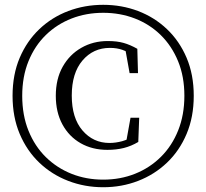

<svg xmlns="http://www.w3.org/2000/svg" viewBox="-20 -765 861 801"><path d="M410.6 16.1Q333.4 16.1 264.8 -10.3Q196.3 -36.6 144.2 -86.2Q92.1 -135.8 62.2 -206.4Q32.4 -276.9 32.4 -365.3Q32.4 -453.7 62.2 -523.9Q92.1 -594 144.2 -643.5Q196.3 -693 264.8 -719Q333.4 -744.9 410.6 -744.9Q487.8 -744.9 556.1 -719Q624.4 -693 676.5 -643.5Q728.7 -594 758.5 -523.9Q788.3 -453.7 788.3 -365.3Q788.3 -276.9 758.5 -206.4Q728.7 -135.8 676.5 -86.2Q624.4 -36.6 556.1 -10.3Q487.8 16.1 410.6 16.1ZM410.6 -15.6Q482.2 -15.6 543.7 -40.2Q605.2 -64.8 651.4 -110.7Q697.6 -156.5 723.4 -221.2Q749.2 -285.9 749.2 -365.3Q749.2 -445.5 723 -509.4Q696.8 -573.4 650.6 -618.7Q604.4 -664 542.9 -687.8Q481.4 -711.6 410.6 -711.6Q339.8 -711.6 278.7 -687.8Q217.6 -664 171.4 -619.1Q125.2 -574.2 98.9 -509.8Q72.7 -445.5 72.7 -365.3Q72.7 -284.3 98.9 -219.5Q125.2 -154.7 171.4 -109.4Q217.6 -64.1 278.7 -39.8Q339.8 -15.6 410.6 -15.6ZM428.2 -139.8Q365 -139.8 316.3 -167.6Q267.7 -195.4 240.2 -246.3Q212.8 -297.2 212.8 -365.3Q212.8 -435.4 241.4 -486.4Q270.1 -537.5 319.4 -565.6Q368.6 -593.8 429.3 -593.8Q467.9 -593.8 495.5 -586Q523.1 -578.2 552.9 -561.4L555.7 -459.8H520.7L501.3 -568.1L538 -530.5Q513.7 -549 490.5 -557.1Q467.4 -565.2 438.6 -565.2Q368.9 -565.2 324.2 -512.7Q279.4 -460.2 279.4 -366.3Q279.4 -272.6 324.2 -220.6Q368.9 -168.6 436.8 -168.6Q462.2 -168.6 489.5 -175.9Q516.9 -183.2 541.3 -201.8L505.5 -167.9L524.5 -273.8H560.7L556.9 -172.8Q527.4 -155.3 496.1 -147.5Q464.9 -139.8 428.2 -139.8Z"/></svg>

Font: Source Han Serif JP VF
Style: Regular
Weight: 250
Designer: Ryoko NISHIZUKA 西塚涼子 (kana & ideographs); Frank Grießhammer (Latin, Greek & Cyrillic); Wenlong ZHANG 张文龙 (bopomofo); San
Foundry: Adobe
Version: Version 2.001;hotconv 1.1.0;makeotfexe 2.6.0